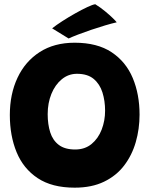

<svg xmlns="http://www.w3.org/2000/svg" viewBox="-20 -862 717 908"><path d="M333 25.5Q226 25.5 158.2 -19.5Q90.5 -64.5 58.5 -142.2Q26.5 -220 26.5 -318Q26.5 -417 62.8 -494.2Q99 -571.5 167.8 -615.8Q236.5 -660 333 -660Q440 -660 507.8 -615Q575.5 -570 607.8 -493Q640 -416 640 -320Q640 -252.5 622.2 -190.5Q604.5 -128.5 567.5 -79.8Q530.5 -31 472.2 -2.8Q414 25.5 333 25.5ZM335.5 -155Q381.5 -155 413 -181Q444.5 -207 460.8 -249Q477 -291 477 -338.5Q477 -385 464.5 -424.8Q452 -464.5 423 -488.8Q394 -513 344 -513Q303.5 -513 272 -487Q240.5 -461 223 -417.8Q205.5 -374.5 205.5 -322Q205.5 -274 217.5 -236.2Q229.5 -198.5 258 -176.8Q286.5 -155 335.5 -155ZM430.5 -842Q455.5 -826.5 477.2 -808.5Q499 -790.5 513.8 -776Q528.5 -761.5 532 -756.5Q509.5 -751.5 477.5 -742Q445.5 -732.5 411.5 -721Q377.5 -709.5 349 -698.5Q320.5 -687.5 304.5 -680L226.5 -728Q246 -743.5 275.5 -762.5Q305 -781.5 336.2 -799Q367.5 -816.5 393 -828.5Q418.5 -840.5 430.5 -842Z"/></svg>

Font: Grandstander ExtraBold
Style: Regular
Weight: 800
Designer: Tyler Finck
Foundry: Etcetera Type Co
Version: Version 1.200; ttfautohint (v1.8.3)